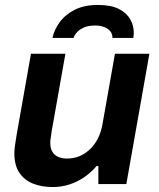

<svg xmlns="http://www.w3.org/2000/svg" viewBox="-20 -743 641 775"><path d="M193 12Q148 12 113 -2Q78 -16 58 -46Q38 -76 38 -124Q38 -141 41 -159.5Q44 -178 47 -198L105 -526H244L188 -210Q187 -198 185 -187.5Q183 -177 183 -167Q183 -144 191.5 -130Q200 -116 215.5 -109.5Q231 -103 251 -103Q276 -103 299 -112Q322 -121 341 -138.5Q360 -156 373.5 -181Q387 -206 393 -238L444 -526H583L490 0H377V-73H370Q349 -48 321 -28.5Q293 -9 260.5 1.5Q228 12 193 12ZM375 -723Q428 -723 459.5 -707Q491 -691 505.5 -665.5Q520 -640 520 -612Q520 -606 519.5 -600.5Q519 -595 518 -590H434Q434 -606 425 -617Q416 -628 400 -634Q384 -640 364 -640Q337 -640 319 -632Q301 -624 290.5 -612.5Q280 -601 277 -590H192Q198 -621 220 -652Q242 -683 280.5 -703Q319 -723 375 -723Z"/></svg>

Font: Archivo SemiBold
Style: Bold Italic
Weight: 700
Italic angle: -10°
Version: Version 2.001